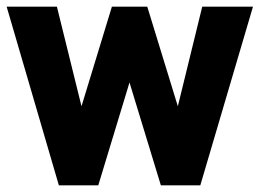

<svg xmlns="http://www.w3.org/2000/svg" viewBox="-24 -550 784 580"><path d="M586.9 -529.8H740.2L581.1 9.8H461.9L367.2 -300.8L272.9 9.8H153.8L-3.9 -529.8H147.9L222.2 -229L314 -529.8H420.9L513.2 -229Z"/></svg>

Font: D-DIN-PRO Heavy
Style: Bold
Weight: 900
Designer: Charles Nix
Foundry: CyberFei
Version: Version 1.000;hotconv 1.0.109;makeotfexe 2.5.65596